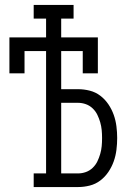

<svg xmlns="http://www.w3.org/2000/svg" viewBox="-20 -755 540 775"><path d="M116 0V-55H166V-549H79V-459H18V-604H166V-680H116V-735H277V-680H227V-604H375V-459H314V-549H227V-395H295Q319 -395 342.5 -389Q366 -383 385 -368.5Q404 -354 417.5 -334Q431 -314 439 -291.5Q447 -269 450 -245Q453 -221 453 -198Q453 -174 450 -150Q447 -126 439 -103.5Q431 -81 417.5 -61Q404 -41 385 -26.5Q366 -12 342.5 -6Q319 0 295 0ZM227 -55H295Q311 -55 326.5 -60.5Q342 -66 354 -77.5Q366 -89 373 -103.5Q380 -118 384.5 -133.5Q389 -149 390.5 -165Q392 -181 392 -198Q392 -214 390.5 -230Q389 -246 384.5 -261.5Q380 -277 373 -291.5Q366 -306 354 -317.5Q342 -329 326.5 -334.5Q311 -340 295 -340H227Z"/></svg>

Font: Iosevka Curly Slab Light
Style: Regular
Weight: 300
Monospace: yes
Designer: Belleve Invis
Foundry: Belleve Invis
Version: Version 22.1.2; ttfautohint (v1.8.4)